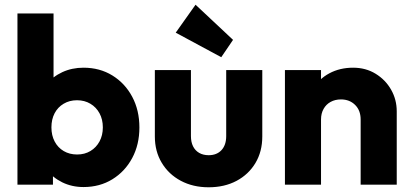

<svg xmlns="http://www.w3.org/2000/svg" viewBox="-20 -783 1746 814"><path d="M334 10Q284.5 10 243.5 -10.2Q202.5 -30.5 176.8 -65.2Q151 -100 147 -143V-348Q151 -391 177 -424.5Q203 -458 244 -477Q285 -496 334 -496Q403 -496 456.5 -463Q510 -430 540.5 -372.8Q571 -315.5 571 -242.5Q571 -170 540.5 -113Q510 -56 456.5 -23Q403 10 334 10ZM307 -128Q339 -128 363.5 -142.8Q388 -157.5 402 -183.5Q416 -209.5 416 -243Q416 -276.5 402 -302.5Q388 -328.5 363.2 -343.2Q338.5 -358 306.5 -358Q274.5 -358 249.8 -343.2Q225 -328.5 211.5 -302.8Q198 -277 198 -243Q198 -209 211.8 -183Q225.5 -157 250.2 -142.5Q275 -128 307 -128ZM54 0V-726H207V-366.5L181.5 -249L204.5 -130.5V0Z M864.5 11Q798.2 11 746.6 -16.5Q695 -44 665.8 -92.7Q636.5 -141.3 636.5 -204.4V-486H789.5V-206Q789.5 -180.9 798.4 -162.8Q807.4 -144.7 824.4 -134.8Q841.5 -125 864.7 -125Q899 -125 919 -146.5Q939 -168.1 939 -206V-486H1092V-204.5Q1092 -140.5 1063 -92Q1034 -43.5 982.8 -16.2Q931.6 11 864.5 11ZM918 -540.5 725 -644.5 809 -763 968 -614Z M1509 0V-276.5Q1509 -315 1485.5 -338.2Q1462 -361.5 1425.6 -361.5Q1400.9 -361.5 1381.7 -351Q1362.5 -340.5 1351.8 -321.2Q1341 -302 1341 -276.5L1281.5 -305.5Q1281.5 -363 1306.8 -405.8Q1332 -448.5 1376.4 -472.2Q1420.9 -496 1477.2 -496Q1530.5 -496 1572.2 -470.5Q1614 -445 1638 -403Q1662 -361 1662 -311V0ZM1188 0V-486H1341V0Z"/></svg>

Font: Outfit Thin
Style: Regular
Weight: 100
Designer: Rodrigo Fuenzalida
Foundry: fragTYPE
Version: Version 1.000